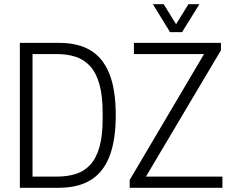

<svg xmlns="http://www.w3.org/2000/svg" viewBox="-20 -889 1100 909"><path d="M74 0V-686H260Q349 -686 408 -651Q467 -616 497.5 -540.5Q528 -465 528 -344Q528 -224 498 -148Q468 -72 408.5 -36Q349 0 259 0ZM134 -53H250Q298 -53 337.5 -65Q377 -77 406 -107.5Q435 -138 450.5 -191.5Q466 -245 466 -328V-353Q466 -436 450.5 -490.5Q435 -545 406.5 -576Q378 -607 338.5 -620Q299 -633 250 -633H134ZM594 0V-37L946 -633H614V-686H1026V-651L671 -53H1033V0ZM704 -869H755L828 -751H799L872 -869H924L842 -737H785Z"/></svg>

Font: Archivo Condensed ExtraLight
Style: Regular
Weight: 250
Width: 3
Designer: Hector Gatti
Foundry: Omnibus-Type
Version: Version 2.001